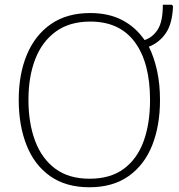

<svg xmlns="http://www.w3.org/2000/svg" viewBox="-20 -780 754 810"><path d="M655 -358Q655 -250 622 -167Q589 -84 522.5 -37Q456 10 357 10Q258 10 191.5 -37Q125 -84 92 -167.5Q59 -251 59 -359Q59 -467 93.5 -549.5Q128 -632 195 -678.5Q262 -725 361 -725Q438 -725 495 -695.5Q552 -666 590 -611Q624 -622 645.5 -655.5Q667 -689 667 -760H705L710 -754Q707 -680 679.5 -640Q652 -600 608 -583Q630 -539 642.5 -482.5Q655 -426 655 -358ZM100 -359Q100 -261 128 -186Q156 -111 213 -68.5Q270 -26 358 -26Q446 -26 502.5 -68Q559 -110 586 -184.5Q613 -259 613 -358Q613 -515 549 -602Q485 -689 361 -689Q273 -689 215 -646.5Q157 -604 128.5 -530Q100 -456 100 -359Z"/></svg>

Font: Noto Sans Disp ExtLt
Style: Regular
Weight: 200
Designer: Monotype Design Team
Foundry: Monotype Imaging Inc.
Version: Version 2.000;GOOG;noto-source:20170915:90ef993387c0